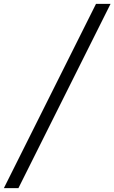

<svg xmlns="http://www.w3.org/2000/svg" viewBox="-89 -760 590 990"><path d="M-69 210 406 -740H481L6 210Z"/></svg>

Font: Georama Extended
Style: Italic
Weight: 400
Width: 7
Italic angle: -9°
Designer: Jean-Baptiste Levee
Foundry: Production Type
Version: Version 1.000